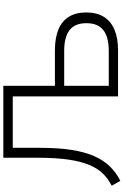

<svg xmlns="http://www.w3.org/2000/svg" viewBox="190 -936 759 1180"><g transform="rotate(-90 570.0 -345.5)"><path d="M49 14 19 -39Q60 -60 91.5 -91Q123 -122 145 -172.5Q167 -223 179 -300.5Q191 -378 191 -494V-705H633V-388H852Q926 -388 978 -367Q1030 -346 1057 -303Q1084 -260 1084 -195Q1084 -131 1057 -87.5Q1030 -44 978 -22Q926 0 852 0H568V-647H252V-478Q252 -366 239 -284.5Q226 -203 200.5 -145.5Q175 -88 137 -49.5Q99 -11 49 14ZM633 -57H847Q933 -57 975.5 -90.5Q1018 -124 1018 -194Q1018 -265 975.5 -298Q933 -331 847 -331H633Z"/></g></svg>

Font: Nunito Sans 10pt Light
Style: Regular
Weight: 300
Designer: Vernon Adams
Foundry: Vernon Adams
Version: Version 3.101;gftools[0.9.27]